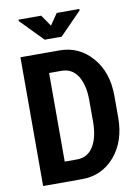

<svg xmlns="http://www.w3.org/2000/svg" viewBox="-98 -979 759 1044"><g transform="rotate(-10 281.0 -457.0)"><path d="M53.7 0Q53.7 -132.8 53.7 -533.2Q53.7 -578.1 53.7 -710.9Q107.4 -710.9 268.6 -710.9Q377.9 -710.9 449.2 -627.9Q520.5 -545.9 520.5 -415Q520.5 -375 520.5 -295.9Q520.5 -165 449.2 -82Q377.9 0 268.6 0Q197.3 0 53.7 0ZM192.4 -599.6Q192.4 -477.5 192.4 -110.4Q210 -110.4 260.7 -110.4Q319.3 -110.4 350.6 -161.1Q381.8 -211.9 381.8 -295.9Q381.8 -335.9 381.8 -416Q381.8 -499 350.6 -549.8Q319.3 -599.6 260.7 -599.6Q238.3 -599.6 192.4 -599.6ZM247.1 -851.6Q257.8 -867.2 290 -914.1Q321.3 -914.1 415 -914.1Q415 -912.1 415 -906.2Q384.8 -875 293.9 -782.2Q270.5 -782.2 200.2 -782.2Q169.9 -813.5 79.1 -906.2Q79.1 -908.2 79.1 -914.1Q110.4 -914.1 204.1 -914.1Q214.8 -898.4 247.1 -851.6Z"/></g></svg>

Font: Noto Sans Hebrew DECATHLON 
Style: Bold
Weight: 400
Designer: Monotype Design Team
Version: Version 2.000;GOOG;noto-fonts:20170220:a8a215d2e889